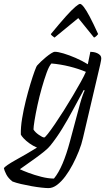

<svg xmlns="http://www.w3.org/2000/svg" viewBox="-73 -766 566 986"><path d="M176 200Q164 200 140.5 197.5Q117 195 89 190Q61 185 35 179Q9 173 -9 166Q-31 149 -41 129Q-51 109 -53 98Q-50 92 -34 81Q-18 70 7 56Q32 42 61 25.5Q90 9 117 -8Q96 -17 78 -30Q60 -43 48.5 -55.5Q37 -68 34 -75Q33 -112 40.5 -157.5Q48 -203 59.5 -249Q71 -295 83 -334.5Q95 -374 104.5 -400Q114 -426 118 -430Q125 -438 137 -449.5Q149 -461 163 -472.5Q177 -484 189.5 -492Q202 -500 209 -500Q225 -500 253.5 -491.5Q282 -483 315.5 -468.5Q349 -454 378 -436L391 -500Q398 -500 407.5 -498.5Q417 -497 426 -493Q435 -489 441 -482.5Q447 -476 447 -465Q447 -463 446 -456Q445 -449 442 -436L353 -57Q346 -25 332 10Q318 45 300.5 78.5Q283 112 262.5 139.5Q242 167 220 183.5Q198 200 176 200ZM204 151Q228 122 248.5 73.5Q269 25 286 -39L338 -233Q345 -258 352 -277.5Q359 -297 362 -301L357 -304Q328 -251 301 -200.5Q274 -150 246 -104.5Q218 -59 186 -19Q176 -6 154.5 11.5Q133 29 108 47Q83 65 61.5 80Q40 95 29 103Q43 110 73.5 121.5Q104 133 139.5 142Q175 151 204 151ZM154 -60Q158 -60 173 -79Q188 -98 209.5 -129.5Q231 -161 255 -199Q279 -237 301.5 -275Q324 -313 342 -345.5Q360 -378 368 -397Q330 -413 284 -424.5Q238 -436 191 -440Q179 -427 166.5 -392.5Q154 -358 141.5 -314Q129 -270 119.5 -226Q110 -182 104.5 -148Q99 -114 99 -101Q107 -87 126.5 -73.5Q146 -60 154 -60ZM207 -573Q200 -578 194.5 -582.5Q189 -587 188 -591Q235 -648 265.5 -682Q296 -716 314 -731Q332 -746 338 -746Q345 -746 357.5 -730Q370 -714 388 -680Q406 -646 431 -591Q427 -587 423.5 -582.5Q420 -578 410 -573L329 -673Z"/></svg>

Font: Texturina 12pt Thin
Style: Italic
Weight: 250
Italic angle: -11°
Designer: Guillermo Torres Carreño
Foundry: Omnibus-Type
Version: Version 1.002